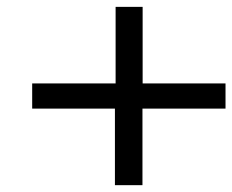

<svg xmlns="http://www.w3.org/2000/svg" viewBox="-20 -648 680 562"><path d="M318.4 -627.9H397.5V-403.8H640.1V-330.1H397V-106H316.4V-330.1H74.2V-403.8H318.4Z"/></svg>

Font: Oxygen Mono
Style: Regular
Weight: 400
Designer: Vernon Adams
Foundry: Vernon Adams
Version: Version 0.201; ttfautohint (v0.8) -r 50 -G 200 -x